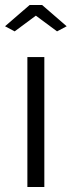

<svg xmlns="http://www.w3.org/2000/svg" viewBox="-35 -750 287 770"><path d="M74.8 0V-521.1H142.8V0ZM-14.8 -644.7 83.9 -730H133.8L232.4 -644.7L193.8 -624.2L108.8 -687.2L23.8 -624.2Z"/></svg>

Font: Raleway Thin
Style: Regular
Weight: 100
Designer: Matt McInerney, Pablo Impallari, Rodrigo Fuenzalida
Foundry: Matt McInerney, Pablo Impallari, Rodrigo Fuenzalida
Version: Version 4.026